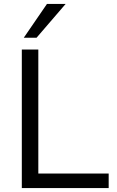

<svg xmlns="http://www.w3.org/2000/svg" viewBox="-20 -957 593 977"><path d="M91 0V-705H175V-74H533V0ZM101 -765 219 -937H314L166 -765Z"/></svg>

Font: Nunito Sans 11pt
Style: Regular
Weight: 400
Version: Version 3.101;gftools[0.9.27]